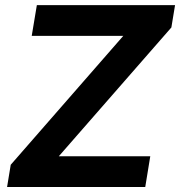

<svg xmlns="http://www.w3.org/2000/svg" viewBox="-20 -748 720 768"><path d="M8.3 0 22.9 -88.9 473.1 -604.5H106.9L127.4 -727.5H680.2L665.5 -638.2L215.3 -123H581.1L561 0Z"/></svg>

Font: Inter 20pt
Style: Bold Italic
Weight: 700
Italic angle: -9.3988°
Version: Version 4.001;git-66647c0bb